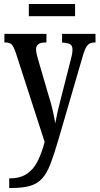

<svg xmlns="http://www.w3.org/2000/svg" viewBox="-20 -705 497 959"><path d="M26 186Q79 186 112.5 164.5Q146 143 167 102Q188 61 203 4L59 -441Q48 -473 38 -483Q28 -493 5 -493H2V-536H212V-493H208Q181 -493 170.5 -483.5Q160 -474 160 -460Q160 -447 164 -431Q168 -415 174 -395L221 -234Q236 -187 244 -150.5Q252 -114 256 -89Q265 -141 282 -205L332 -401Q336 -415 339 -429.5Q342 -444 342 -458Q342 -477 330 -484Q318 -491 293 -492L290 -493V-536H457V-493H454Q431 -493 418 -480Q405 -467 392 -420L271 -5Q250 67 232 114Q214 161 190 187Q166 213 130 223.5Q94 234 37 234H26ZM124 -624V-685H355V-624Z"/></svg>

Font: Noto Serif ExtraCondensed Medium
Style: Regular
Weight: 500
Width: 2
Designer: Monotype Design Team
Foundry: Monotype Imaging Inc.
Version: Version 2.015